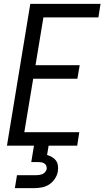

<svg xmlns="http://www.w3.org/2000/svg" viewBox="-20 -755 541 995"><path d="M16 0 137 -735H501L490 -665H205L164 -417H393L381 -347H152L106 -70H391L380 0ZM57 220 68 153H168Q176 153 184.5 151.5Q193 150 201 146.5Q209 143 214.5 136Q220 129 222 121Q223 112 220 104.5Q217 97 210.5 92.5Q204 88 196 86.5Q188 85 180 85H142L156 0H232L224 48Q237 52 249.5 59Q262 66 270 77Q278 88 280 102.5Q282 117 280 132Q277 152 265 170.5Q253 189 235.5 200.5Q218 212 197.5 216Q177 220 157 220Z"/></svg>

Font: Iosevka Term Oblique
Style: Regular
Weight: 400
Italic angle: -9°
Monospace: yes
Designer: Belleve Invis
Foundry: Belleve Invis
Version: Version 31.4.0